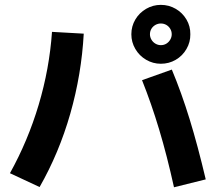

<svg xmlns="http://www.w3.org/2000/svg" viewBox="-20 -798 904 805"><path d="M575.5 -461.8 700.4 -506.3Q740.9 -409.4 775.1 -298.2Q809.3 -187 842.6 -45.9L709.5 -12.8Q680.3 -145.2 647.4 -254.7Q614.6 -364.1 575.5 -461.8ZM198 -664.4 331.1 -656.9Q321.8 -486.5 274.7 -321.4Q227.5 -156.4 146 -13.8L21.7 -71.8Q97 -207.3 142.1 -358.4Q187.2 -509.5 198 -664.4ZM530.7 -654.3Q530.7 -687.9 547.4 -716.2Q564.1 -744.5 592.7 -761Q621.3 -777.6 654.3 -777.6Q688.3 -777.6 716.7 -761Q745.1 -744.5 761.8 -716.2Q778.5 -687.9 778 -654.3Q778.5 -621.3 761.8 -592.5Q745.1 -563.7 716.7 -547.2Q688.3 -530.7 654.3 -530.7Q621.3 -530.7 592.7 -547.4Q564.1 -564.1 547.4 -592.7Q530.7 -621.3 530.7 -654.3ZM700 -654.3Q700 -666.8 693.8 -677.2Q687.6 -687.6 677.2 -693.6Q666.8 -699.5 654.3 -699.5Q642.4 -699.5 631.8 -693.6Q621.1 -687.6 614.9 -677.4Q608.7 -667.2 608.7 -654.3Q608.7 -642.4 614.9 -631.8Q621.1 -621.1 631.8 -614.9Q642.4 -608.7 654.3 -608.7Q667.2 -608.7 677.4 -614.9Q687.6 -621.1 693.8 -631.8Q700 -642.4 700 -654.3Z"/></svg>

Font: Pretendard GOV Variable
Style: Regular
Weight: 400
Designer: Base glyphs from Inter by Rasmus Andersson; Hangul glyphs from Noto Sans CJK(Source Han Sans) by Jang Soo-young and Kang
Foundry: Kil Hyung-jin
Version: Version 1.307;Glyphs 3.2 (3192)